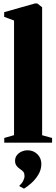

<svg xmlns="http://www.w3.org/2000/svg" viewBox="-20 -838 331 1128"><path d="M62.5 -44V-717.5L4.5 -739V-766.5L184.5 -817.5H199.5L227.5 -795.5V-43.5L286 -27.5V0H5V-27.5ZM223 126.5Q222.5 159.5 205.2 188Q188 216.5 164.5 237.5Q141 258.5 121.5 270H120.5L95 256.5L94.5 251.5Q108.5 240 116.2 224.5Q124 209 124 196.5Q124 181 118.2 172.8Q112.5 164.5 97 154.5Q84.5 146.5 76.5 135Q68.5 123.5 68.5 107.5Q68.5 86.5 80 72.8Q91.5 59 107.8 52Q124 45 139 45H142.5Q176 45 199.5 67.8Q223 90.5 223 126.5Z"/></svg>

Font: Merriweather 120pt Black
Style: Regular
Weight: 900
Designer: Eben Sorkin
Foundry: Eben Sorkin
Version: Version 2.100